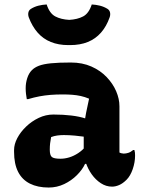

<svg xmlns="http://www.w3.org/2000/svg" viewBox="-20 -830 640 860"><path d="M515 -354Q515 -334 515 -313.5Q515 -293 515 -273Q515 -253 515 -233Q515 -213 515 -193Q515 -181 515 -169.5Q515 -158 515 -147Q518 -145 524 -143.5Q530 -142 534 -142Q544 -142 555 -145.5Q566 -149 576 -158H582Q584 -151 584.5 -146Q585 -141 585 -133Q585 -103 574.5 -72.5Q564 -42 547 -25Q530 -8 513.5 -1Q497 6 482 6Q455 6 431.5 -9.5Q408 -25 391 -49Q374 -73 364.5 -101Q355 -129 355 -153Q355 -173 355 -192Q355 -211 355 -230Q355 -249 357.5 -272Q360 -295 365.5 -324Q371 -353 379 -388Q360 -396 341.5 -400Q323 -404 303.5 -405.5Q284 -407 261 -407Q231 -407 206 -405Q181 -403 157 -398.5Q133 -394 106 -386H100Q98 -396 96.5 -409Q95 -422 95 -435Q95 -458 102 -480Q109 -502 123 -516Q135 -528 154.5 -535.5Q174 -543 208 -546.5Q242 -550 297 -550Q349 -550 389.5 -532Q430 -514 458 -484.5Q486 -455 500.5 -421Q515 -387 515 -354ZM203 -159Q203 -135 212 -127Q221 -119 251 -119Q270 -119 290 -125Q310 -131 330 -144Q350 -157 367 -178L376 -96H361Q349 -70 324.5 -45.5Q300 -21 267.5 -5.5Q235 10 198 10Q149 10 114 -7.5Q79 -25 61 -60.5Q43 -96 43 -150V-158Q43 -184 57.5 -211.5Q72 -239 97 -263Q122 -287 153.5 -302Q185 -317 219 -317Q263 -317 300 -312.5Q337 -308 364 -299Q391 -290 403 -278Q409 -272 414.5 -262.5Q420 -253 423.5 -239Q427 -225 427 -205Q400 -212 371.5 -216Q343 -220 316 -222.5Q289 -225 266 -225Q250 -225 236 -223Q222 -221 209 -216Q206 -201 204.5 -188Q203 -175 203 -161ZM290 -741Q327 -743 352.5 -756.5Q378 -770 391 -810Q410 -809 428 -804.5Q446 -800 462 -790Q471 -784 473 -773.5Q475 -763 471 -752Q457 -712 432.5 -684Q408 -656 373.5 -642Q339 -628 294 -628H286Q242 -628 207.5 -642Q173 -656 148.5 -684Q124 -712 109 -752Q105 -763 107 -773.5Q109 -784 118 -790Q134 -800 152 -804.5Q170 -809 189 -810Q202 -770 227.5 -756.5Q253 -743 290 -741Z"/></svg>

Font: Recursive Casual ExtraBold
Style: Regular
Weight: 800
Version: Version 1.047